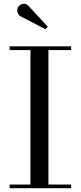

<svg xmlns="http://www.w3.org/2000/svg" viewBox="-20 -995 427 1015"><path d="M31 0V-19.5H141V-730.5H31V-750H356V-730.5H236V-19.5H356V0ZM220.5 -840.5 89 -908.5Q81 -913 76.2 -921.2Q71.5 -929.5 71.2 -939.5Q71 -949.5 75.5 -957.5Q80.5 -966 90 -971Q99.5 -976 110.8 -975Q122 -974 131.5 -963L232.5 -854Z"/></svg>

Font: Bodoni Moda SC 11pt
Style: Regular
Weight: 400
Version: Version 2.005